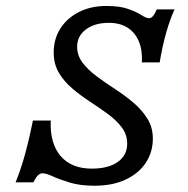

<svg xmlns="http://www.w3.org/2000/svg" viewBox="-20 -602 622 634"><path d="M291.9 11.3Q244.4 11.3 210.1 0.8Q175.8 -9.7 154 -19.8Q132.3 -29.8 120.2 -29.8Q112.1 -29.8 105.2 -23Q98.4 -16.1 90.3 0H31.5Q47.6 -39.5 60.9 -86.3Q74.2 -133.1 88.7 -204H147.6Q144.4 -128.2 180.2 -86.7Q216.1 -45.2 283.1 -45.2Q337.9 -45.2 369 -67.3Q400 -89.5 400 -127.4Q400 -157.3 382.7 -180.6Q365.3 -204 337.5 -224.6Q309.7 -245.2 278.6 -265.3Q247.6 -285.5 219.8 -308.9Q191.9 -332.3 174.6 -361.3Q157.3 -390.3 157.3 -429Q157.3 -472.6 179 -507.3Q200.8 -541.9 240.3 -562.1Q279.8 -582.3 331.5 -582.3Q376.6 -582.3 404 -572.2Q431.5 -562.1 447.2 -552Q462.9 -541.9 472.6 -541.9Q479 -541.9 485.1 -548.8Q491.1 -555.6 497.6 -571H556.5Q541.1 -537.9 528.6 -493.5Q516.1 -449.2 507.3 -396H448.4Q450.8 -436.3 438.3 -465.7Q425.8 -495.2 400.8 -510.9Q375.8 -526.6 339.5 -526.6Q292.7 -526.6 263.7 -504.8Q234.7 -483.1 234.7 -447.6Q234.7 -418.5 252.8 -394.8Q271 -371 299.2 -350Q327.4 -329 359.7 -308.1Q391.9 -287.1 420.2 -263.3Q448.4 -239.5 466.5 -210.5Q484.7 -181.5 484.7 -144.4Q484.7 -100 461.7 -64.9Q438.7 -29.8 395.6 -9.3Q352.4 11.3 291.9 11.3Z"/></svg>

Font: Playfair 5pt SemiExpanded Light
Style: Italic
Weight: 300
Width: 6
Italic angle: -15.6°
Designer: Claus Eggers Sørensen
Foundry: Claus Eggers Sørensen
Version: Version 2.203